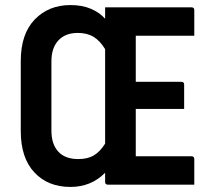

<svg xmlns="http://www.w3.org/2000/svg" viewBox="-20 -729 840 758"><path d="M258 -709Q305 -709 339.5 -694Q374 -679 395 -655V-700H736Q747 -700 747 -689V-588H516V-406H696Q707 -406 707 -395V-299H516V-112H736Q747 -112 747 -101V0H406Q395 0 395 -11V-47Q340 9 258 9Q169 9 115.5 -48.5Q62 -106 62 -211V-488Q62 -595 117 -652Q172 -709 258 -709ZM183 -213Q183 -160 210 -130.5Q237 -101 289 -101Q326 -101 350.5 -115.5Q375 -130 395 -162V-535Q375 -568 349.5 -583.5Q324 -599 287 -599Q238 -599 210.5 -569.5Q183 -540 183 -487Z"/></svg>

Font: Recursive Sn Lnr St SmB
Style: Regular
Weight: 600
Version: Version 1.079;hotconv 1.0.112;makeotfexe 2.5.65598; ttfautoh